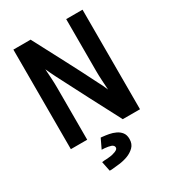

<svg xmlns="http://www.w3.org/2000/svg" viewBox="-208 -769 987 1099"><g transform="rotate(-30 285.5 -220.0)"><path d="M159 -469Q161 -438 163 -406.5Q165 -375 165 -343V0H57V-658H171L175 -650Q227 -551 279 -452.5Q331 -354 381 -254Q390 -238 397.5 -222Q405 -206 412 -189Q410 -222 408 -253.5Q406 -285 406 -317V-658H514V0H400L396 -8Q344 -107 292.5 -205.5Q241 -304 190 -404Q182 -420 174 -436.5Q166 -453 159 -469ZM238 28 249 29Q269 31 290.5 35Q312 39 331 48Q351 57 364 73.5Q377 90 377 117Q377 150 357 169.5Q337 189 310 199Q283 209 253.5 212.5Q224 216 201 218H188L175 154L191 152Q197 152 204.5 151.5Q212 151 221 150Q229 149 237 148Q245 147 253 144Q285 136 285 120Q285 107 269 100Q260 97 249.5 95Q239 93 228 92L208 91Z"/></g></svg>

Font: Codetta
Style: Bold
Weight: 700
Designer: Ulrich Proeller
Foundry: PROSA GmbH
Version: Version 2.00;September 29, 2018;FontCreator 11.5.0.2427 64-b